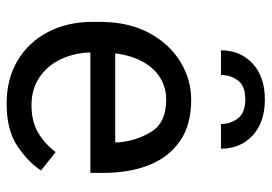

<svg xmlns="http://www.w3.org/2000/svg" viewBox="-138 -658 807 570"><g transform="rotate(90 265.0 -373.5)"><path d="M288.1 9.8Q214.4 9.8 159.9 -22.9Q105.5 -55.7 75.4 -113.3Q45.4 -170.9 45.4 -245.6V-266.1Q45.4 -352.5 78.4 -413.3Q111.3 -474.1 164.1 -506.1Q216.8 -538.1 276.4 -538.1Q352.1 -538.1 400.1 -504.2Q448.2 -470.2 470.9 -411.9Q493.7 -353.5 493.7 -279.3V-238.8H99.1V-312.5H403.3V-319.3Q399.9 -372.1 372.8 -418Q345.7 -463.9 276.4 -463.9Q235.4 -463.9 203.6 -440.9Q171.9 -418 154.1 -373.8Q136.2 -329.6 136.2 -266.1V-245.6Q136.2 -195.3 154.8 -154.3Q173.3 -113.3 208.5 -88.6Q243.7 -64 293 -64Q340.8 -64 374 -83.5Q407.2 -103 432.1 -135.7L486.8 -92.3Q460.9 -53.2 413.6 -21.7Q366.2 9.8 288.1 9.8ZM421.9 -626.5H348.6Q348.6 -655.3 331.8 -677Q314.9 -698.7 275.9 -698.7Q235.8 -698.7 219.5 -677Q203.1 -655.3 203.1 -626.5H129.9Q129.9 -684.1 169.2 -720.5Q208.5 -756.8 275.9 -756.8Q343.8 -756.8 382.8 -720.5Q421.9 -684.1 421.9 -626.5Z"/></g></svg>

Font: RobotoDEMO
Style: Regular
Weight: 400
Designer: Christian Robertson
Foundry: Google
Version: Version 2.136